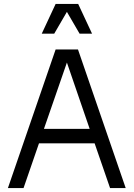

<svg xmlns="http://www.w3.org/2000/svg" viewBox="-20 -950 675 970"><path d="M374 -700 615 0H536L458 -226H177L99 0H20L261 -700ZM375 -930 445 -780H382L318 -890L254 -780H191L261 -930ZM318 -634 202 -299H433Z"/></svg>

Font: MedMera Sans
Style: Regular
Weight: 400
Designer: Kasper Nordkvist
Foundry: UNCUT.wtf
Version: Version 1.300